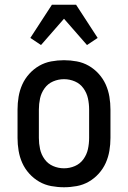

<svg xmlns="http://www.w3.org/2000/svg" viewBox="-20 -782 540 810"><path d="M250 8Q223 8 196 3Q169 -2 145.5 -15.5Q122 -29 103.5 -49.5Q85 -70 74 -94.5Q63 -119 58.5 -146Q54 -173 54 -200V-320Q54 -347 58.5 -374Q63 -401 74 -425.5Q85 -450 103.5 -470.5Q122 -491 145.5 -504.5Q169 -518 196 -523Q223 -528 250 -528Q277 -528 304 -523Q331 -518 354.5 -504.5Q378 -491 396.5 -470.5Q415 -450 426 -425.5Q437 -401 441.5 -374Q446 -347 446 -320V-200Q446 -173 441.5 -146Q437 -119 426 -94.5Q415 -70 396.5 -49.5Q378 -29 354.5 -15.5Q331 -2 304 3Q277 8 250 8ZM250 -72Q274 -72 296 -81.5Q318 -91 332 -110.5Q346 -130 351 -153Q356 -176 356 -200V-320Q356 -344 351 -367Q346 -390 332 -409.5Q318 -429 296 -438.5Q274 -448 250 -448Q226 -448 204 -438.5Q182 -429 168 -409.5Q154 -390 149 -367Q144 -344 144 -320V-200Q144 -176 149 -153Q154 -130 168 -110.5Q182 -91 204 -81.5Q226 -72 250 -72ZM153 -592 108 -622 199 -762H301L392 -622L347 -592L250 -703Z"/></svg>

Font: Iosevka Term Medium
Style: Regular
Weight: 500
Monospace: yes
Designer: Belleve Invis
Foundry: Belleve Invis
Version: Version 26.3.1